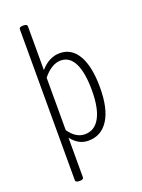

<svg xmlns="http://www.w3.org/2000/svg" viewBox="-176 -830 825 1115"><g transform="rotate(-20 237.0 -272.0)"><path d="M112 208Q90 208 90 194V-738Q90 -752 112 -752H118Q140 -752 140 -738V-468Q193 -529 259 -529Q333 -529 372.5 -459.5Q412 -390 412 -262Q412 -132 368 -63Q324 6 244 6Q212 6 186.5 -8.5Q161 -23 140 -50V194Q140 208 119 208ZM237 -36Q298 -36 330 -94Q362 -152 362 -262Q362 -372 333.5 -429.5Q305 -487 250 -487Q220 -487 192 -469Q164 -451 140 -421V-97Q160 -67 185 -51.5Q210 -36 237 -36Z"/></g></svg>

Font: Asap Condensed ExtraLight
Style: Regular
Weight: 200
Width: 3
Designer: Pablo Cosgaya
Foundry: Omnibus-Type
Version: Version 3.001; ttfautohint (v1.8.4.7-5d5b)